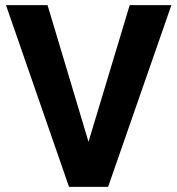

<svg xmlns="http://www.w3.org/2000/svg" viewBox="-20 -731 694 751"><path d="M326.2 -176.3 487.3 -710.9H650.4L402.8 0H250L3.4 -710.9H166Z"/></svg>

Font: Shabnam FD
Style: Bold-FD
Weight: 700
Foundry: DejaVu fonts team - Redesigned by Saber Rastikerdar - Based on Vazir font
Version: Version 5.0.1